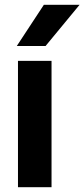

<svg xmlns="http://www.w3.org/2000/svg" viewBox="-20 -781 352 801"><path d="M55 0V-527H195V0ZM50 -589 163 -761H312L170 -589Z"/></svg>

Font: Onest
Style: Bold
Weight: 700
Designer: Dmitri Voloshin, Andrey Kudryavtsev
Foundry: Dmitri Voloshin, Andrey Kudryavtsev
Version: Version 1.000;gftools[0.9.33]